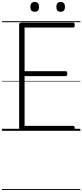

<svg xmlns="http://www.w3.org/2000/svg" viewBox="-20 -1325 834 1945"><path d="M202 0Q188 0 181 -6Q174 -12 174 -23V-1077Q174 -1086 181 -1091Q188 -1096 202 -1096H720Q728 -1096 732.5 -1090.5Q737 -1085 737 -1071Q737 -1057 732.5 -1051.5Q728 -1046 720 -1046H229V-604H645Q653 -604 657 -598.5Q661 -593 661 -579Q661 -565 657 -559.5Q653 -554 645 -554H229V-50H720Q728 -50 732.5 -44.5Q737 -39 737 -25Q737 -11 732.5 -5.5Q728 0 720 0ZM331 -1206Q310 -1206 299 -1218Q288 -1230 288 -1255Q288 -1280 299 -1292.5Q310 -1305 332 -1305Q354 -1305 364.5 -1292.5Q375 -1280 375 -1255Q376 -1230 364.5 -1218Q353 -1206 331 -1206ZM595 -1206Q572 -1206 561.5 -1218Q551 -1230 551 -1255Q551 -1280 562 -1292.5Q573 -1305 594 -1305Q616 -1305 627 -1292.5Q638 -1280 638 -1255Q638 -1230 627 -1218Q616 -1206 595 -1206ZM0 590H794V600H0ZM0 -20H794V0H0ZM0 -505H794V-500H0ZM0 -1110H794V-1100H0Z"/></svg>

Font: Playwrite FR Moderne Guides
Style: Regular
Weight: 400
Designer: Veronika Burian, José Scaglione
Foundry: TypeTogether
Version: Version 1.003